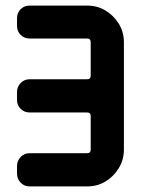

<svg xmlns="http://www.w3.org/2000/svg" viewBox="-20 -668 505 688"><path d="M424 -132Q424 -96 406 -66Q388 -36 358.5 -18Q329 0 292 0H86Q67 0 54 -13.5Q41 -27 41 -46V-73Q41 -92 54 -105.5Q67 -119 86 -119H292Q305 -119 305 -132V-252Q305 -265 292 -265H86Q67 -265 54 -278Q41 -291 41 -310V-338Q41 -357 54 -370.5Q67 -384 86 -384H292Q305 -384 305 -397V-516Q305 -530 292 -530H86Q67 -530 54 -543Q41 -556 41 -575V-603Q41 -622 54 -635Q67 -648 86 -648H292Q329 -648 358.5 -630Q388 -612 406 -582.5Q424 -553 424 -516Z"/></svg>

Font: Monomaniac One
Style: Regular
Weight: 400
Version: Version 1.000; ttfautohint (v1.8.3)